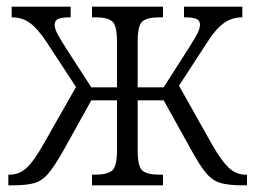

<svg xmlns="http://www.w3.org/2000/svg" viewBox="-20 -556 766 576"><path d="M5 0V-32H9Q38 -32 60 -52.5Q82 -73 109 -121L208 -295L119 -431Q93 -470 70 -487Q47 -504 15 -504V-536H192V-504Q164 -504 154 -499Q144 -494 144 -482Q144 -471 151 -457Q158 -443 177 -413L254 -294H331V-431Q331 -480 316.5 -492Q302 -504 267 -504H256V-536H469V-504H458Q422 -504 407.5 -492Q393 -480 393 -431V-294H471L547 -413Q566 -443 573 -457Q580 -471 580 -482Q580 -494 570 -499Q560 -504 532 -504V-536H707V-504Q676 -504 652 -487Q628 -470 603 -431L517 -299L617 -121Q644 -74 666 -53Q688 -32 717 -32H721V0H709Q668 0 643.5 -6.5Q619 -13 599.5 -35.5Q580 -58 555 -104L471 -255H393V-105Q393 -56 407.5 -44Q422 -32 458 -32H469V0H256V-32H266Q301 -32 316 -44Q331 -56 331 -105V-255H254L170 -104Q144 -58 125 -35.5Q106 -13 82 -6.5Q58 0 17 0Z"/></svg>

Font: Noto Serif SemiCondensed Light
Style: Regular
Weight: 300
Width: 4
Designer: Monotype Design Team
Foundry: Monotype Imaging Inc.
Version: Version 2.013